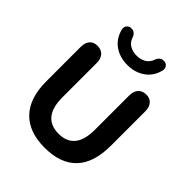

<svg xmlns="http://www.w3.org/2000/svg" viewBox="-249 -1052 1207 1207"><g transform="rotate(45 355.0 -448.5)"><path d="M68.4 -292.7V-599.2Q68.4 -635.3 86.3 -656.9Q104.3 -678.4 138.6 -678.4Q172.9 -678.4 192 -656.9Q211.2 -635.3 211.2 -599.2V-292.7Q211.2 -203.2 247.8 -158.5Q284.4 -113.7 355.9 -113.7Q427.4 -113.7 463.7 -158.5Q499.9 -203.2 499.9 -292.7V-599.2Q499.9 -635.3 518.9 -656.9Q537.8 -678.4 572.3 -678.4Q605.6 -678.4 623.8 -657Q641.9 -635.6 641.9 -599.2V-292.7Q641.9 -142.4 569.5 -66Q497 10.4 355.9 10.4Q217 10.4 142.7 -66.4Q68.4 -143.2 68.4 -292.7ZM175.3 -853.9Q168.8 -875 178.5 -889.5Q188.3 -904 205.9 -906.2Q222.8 -907.6 233.4 -901.9Q244 -896.2 250.8 -884.6Q252.7 -881.7 256.3 -874Q266.1 -840.1 293.1 -823.9Q320.2 -807.8 355.9 -807.8Q391.5 -807.8 418.1 -823.9Q444.8 -840.1 455.6 -874Q459.2 -881.7 461 -884.6Q467.9 -896 478.5 -901.8Q489.1 -907.6 506 -906.2Q523.4 -904 533 -889.7Q542.7 -875.4 536.6 -853.9Q520.4 -792.8 471.8 -758.9Q423.2 -725 355.9 -725Q288.7 -725 240.1 -758.9Q191.5 -792.8 175.3 -853.9Z"/></g></svg>

Font: SN Pro Thin
Style: Regular
Weight: 200
Designer: Tobias Whetton
Foundry: Supernotes
Version: Version 1.003;Glyphs 3.3 (3324)